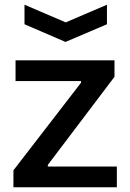

<svg xmlns="http://www.w3.org/2000/svg" viewBox="-20 -796 552 815"><path d="M84 -776 259 -701 434 -776V-693L258 -618L84 -693ZM37 -73 324 -445V-452H46V-540H466V-470L183 -96V-89H476V-1H37Z"/></svg>

Font: Encode Sans Normal
Style: Medium
Weight: 500
Designer: Pablo Impallari, Andres Torresi
Foundry: Pablo Impallari, Andres Torresi
Version: Version 1.000; ttfautohint (v1.00) -l 8 -r 50 -G 200 -x 14 -